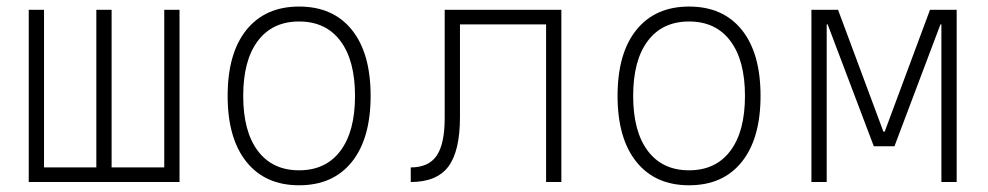

<svg xmlns="http://www.w3.org/2000/svg" viewBox="-20 -547 2970 577"><path d="M66.4 0V-517.6H112.3V-43.9H269.5V-517.6H315.4V-43.9H473.6V-517.6H519.5V0Z M878.9 9.8Q777.3 9.8 720.7 -60.5Q664.1 -130.9 664.1 -258.8Q664.1 -387.2 720.7 -457.3Q777.3 -527.3 878.9 -527.3Q981 -527.3 1037.4 -457.3Q1093.8 -387.2 1093.8 -258.8Q1093.8 -130.9 1037.4 -60.5Q981 9.8 878.9 9.8ZM878.9 -35.2Q959 -35.2 1002.9 -93.5Q1046.9 -151.9 1046.9 -258.8Q1046.9 -365.7 1002.9 -424.1Q959 -482.4 878.9 -482.4Q798.8 -482.4 754.9 -424.1Q710.9 -365.7 710.9 -258.8Q710.9 -151.9 754.9 -93.5Q798.8 -35.2 878.9 -35.2Z M1214.4 0V-43.9Q1268.1 -43.9 1292.2 -79.1Q1316.4 -114.3 1316.4 -192.4V-517.6H1667V0H1621.1V-473.6H1362.3V-195.8Q1362.3 -92.8 1327.4 -46.4Q1292.5 0 1214.4 0Z M2050.8 9.8Q1949.2 9.8 1892.6 -60.5Q1835.9 -130.9 1835.9 -258.8Q1835.9 -387.2 1892.6 -457.3Q1949.2 -527.3 2050.8 -527.3Q2152.8 -527.3 2209.2 -457.3Q2265.6 -387.2 2265.6 -258.8Q2265.6 -130.9 2209.2 -60.5Q2152.8 9.8 2050.8 9.8ZM2050.8 -35.2Q2130.9 -35.2 2174.8 -93.5Q2218.8 -151.9 2218.8 -258.8Q2218.8 -365.7 2174.8 -424.1Q2130.9 -482.4 2050.8 -482.4Q1970.7 -482.4 1926.8 -424.1Q1882.8 -365.7 1882.8 -258.8Q1882.8 -151.9 1926.8 -93.5Q1970.7 -35.2 2050.8 -35.2Z M2418.5 0V-517.6H2498.5L2634.8 -151.4H2638.7L2774.9 -517.6H2855V0H2809.1V-473.6H2806.2L2668 -107.4H2606L2467.3 -473.6H2464.4V0Z"/></svg>

Font: Cascadia Mono NF ExtraLight
Style: Regular
Weight: 200
Monospace: yes
Designer: Aaron Bell
Foundry: Saja Typeworks
Version: Version 2404.023; ttfautohint (v1.8.4)